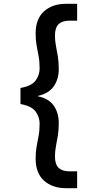

<svg xmlns="http://www.w3.org/2000/svg" viewBox="-20 -831 484 1013"><path d="M329 162Q257 162 212.5 122.5Q168 83 168 5Q168 -29 173 -57Q178 -85 183.5 -113.5Q189 -142 189 -179Q189 -214 167.5 -243Q146 -272 88 -282V-367Q146 -377 167.5 -405.5Q189 -434 189 -470Q189 -507 183.5 -535.5Q178 -564 173 -592Q168 -620 168 -654Q168 -732 212.5 -771.5Q257 -811 329 -811H387V-722H348Q309 -722 289.5 -703.5Q270 -685 270 -644Q270 -616 275 -590Q280 -564 285 -534.5Q290 -505 290 -466Q290 -414 264 -376Q238 -338 180 -325V-323Q238 -311 264 -273Q290 -235 290 -182Q290 -144 285 -114.5Q280 -85 275 -58.5Q270 -32 270 -5Q270 36 289.5 54.5Q309 73 348 73H387V162Z"/></svg>

Font: Firefly Display Medium
Style: Regular
Weight: 500
Designer: Colophon Foundry, Jonny Pinhorn
Foundry: Colophon Foundry
Version: Version 1.200; ttfautohint (v1.8.3)